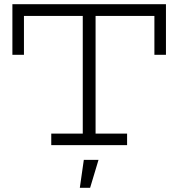

<svg xmlns="http://www.w3.org/2000/svg" viewBox="-20 -691 849 914"><path d="M94 -430V-615H374V-55H224V0H585V-55H435V-615H715V-430H770V-671H39V-430ZM449 70H379L360 203H409Z"/></svg>

Font: Stint Ultra Expanded
Style: Regular
Weight: 400
Width: 7
Designer: Astigmatic (AOETI)
Foundry: Astigmatic (AOETI)
Version: Version 1.000